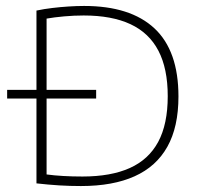

<svg xmlns="http://www.w3.org/2000/svg" viewBox="-20 -621 676 645"><path d="M4 -290V-319H303V-290ZM252 4Q215.5 4 178.8 1.8Q142 -0.5 102.5 -5V-585.5Q128.5 -591 156 -594.2Q183.5 -597.5 210.5 -599.2Q237.5 -601 262.5 -601Q418 -601 498.8 -525.8Q579.5 -450.5 579.5 -297Q579.5 -194.5 542.2 -128Q505 -61.5 432.2 -28.8Q359.5 4 252 4ZM257 -28Q352.5 -28 416 -56.5Q479.5 -85 511.5 -144.5Q543.5 -204 543.5 -298Q543.5 -390.5 512.2 -450.5Q481 -510.5 418.2 -539.8Q355.5 -569 261 -569Q229 -569 195.5 -566Q162 -563 136.5 -558.5V-35Q162 -31.5 192.2 -29.8Q222.5 -28 257 -28Z"/></svg>

Font: Encode Sans SC SemiExpanded Thin
Style: Regular
Weight: 250
Width: 6
Designer: Multiple Designers
Foundry: Impallari Type
Version: Version 3.002